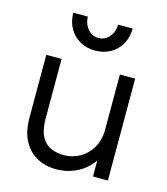

<svg xmlns="http://www.w3.org/2000/svg" viewBox="-110 -812 792 910"><g transform="rotate(15 285.5 -357.0)"><path d="M501 -500V0H428V-145L450 -126Q437 -84 407.5 -53Q378 -22 337 -5Q296 12 250 12Q196 12 154.5 -11Q113 -34 89 -79Q65 -124 65 -191V-500H140V-208Q140 -152 157 -120Q174 -88 203 -75Q232 -62 267 -62Q309 -62 345 -82Q381 -102 403.5 -140Q426 -178 426 -230V-500ZM282 -579Q241 -579 208 -597.5Q175 -616 156 -649.5Q137 -683 137 -726H208Q209 -690 230 -665.5Q251 -641 282 -641Q314 -641 335 -665.5Q356 -690 357 -726H428Q428 -683 409 -649.5Q390 -616 357 -597.5Q324 -579 282 -579Z"/></g></svg>

Font: Fustat
Style: Regular
Weight: 400
Designer: Mohamed Gaber, Khaled Hosny, Laura Garcia Mut
Foundry: Kief Type Foundry, Alif Type Foundry, Hard Type Foundry
Version: Version 1.007